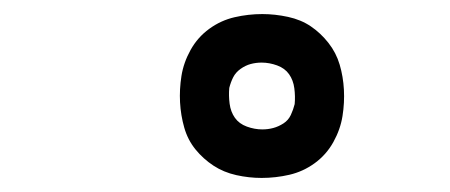

<svg xmlns="http://www.w3.org/2000/svg" viewBox="-20 -794 640 273"><path d="M352 -541Q334 -541 316 -545Q298 -549 283.5 -558.5Q269 -568 258 -581.5Q247 -595 242 -612.5Q237 -630 236 -648.5Q235 -667 238 -686Q241 -705 251 -723Q261 -741 277.5 -753Q294 -765 313.5 -769.5Q333 -774 353 -774Q371 -774 389.5 -770Q408 -766 422 -756.5Q436 -747 447 -733Q458 -719 463 -702Q468 -685 469 -666.5Q470 -648 467 -629Q464 -610 454 -592Q444 -574 427.5 -562Q411 -550 391.5 -545.5Q372 -541 352 -541ZM353 -610Q361 -610 368.5 -612Q376 -614 383 -618.5Q390 -623 393.5 -630.5Q397 -638 399 -646Q400 -657 398.5 -668.5Q397 -680 391 -688.5Q385 -697 374 -701Q363 -705 352 -705Q344 -705 336.5 -703Q329 -701 322 -696Q315 -691 311.5 -684Q308 -677 306 -669Q305 -658 306.5 -646.5Q308 -635 314 -626.5Q320 -618 331 -614Q342 -610 353 -610Z"/></svg>

Font: Iosevka Extended Oblique
Style: Regular
Weight: 400
Width: 7
Italic angle: -9°
Monospace: yes
Designer: Belleve Invis
Foundry: Belleve Invis
Version: Version 32.0.1; ttfautohint (v1.8.4)